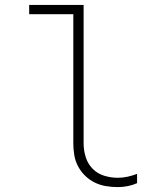

<svg xmlns="http://www.w3.org/2000/svg" viewBox="-20 -755 640 783"><path d="M460 8Q436 8 412 4Q388 0 366.5 -10.5Q345 -21 327.5 -38Q310 -55 298.5 -76.5Q287 -98 283 -122Q279 -146 279 -170V-697H99V-735H321V-170Q321 -142 329.5 -114.5Q338 -87 357.5 -67Q377 -47 404.5 -38.5Q432 -30 460 -30Q481 -30 501 -34.5Q521 -39 539 -46V-8Q521 0 501 4Q481 8 460 8Z"/></svg>

Font: Iosevka Extralight Extended
Style: Regular
Weight: 200
Width: 7
Monospace: yes
Designer: Belleve Invis
Foundry: Belleve Invis
Version: Version 32.5.0; ttfautohint (v1.8.4)